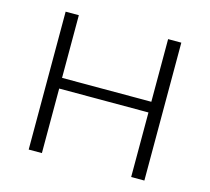

<svg xmlns="http://www.w3.org/2000/svg" viewBox="-96 -772 969 885"><g transform="rotate(15 388.0 -329.0)"><path d="M664 -658V0H601V-308H175V0H112V-658H175V-359H601V-658Z"/></g></svg>

Font: Ysabeau SC Semilight
Style: Regular
Weight: 300
Designer: Christian Thalmann (Catharsis Fonts)
Version: Version 0.003